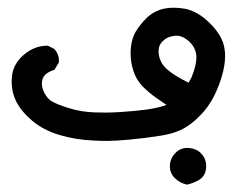

<svg xmlns="http://www.w3.org/2000/svg" viewBox="-20 -199 613 506"><path d="M427.7 239.3Q427.7 218.8 442.9 203.6Q455.6 190.9 473.6 190.9Q489.3 190.9 501.5 198.2Q508.3 202.6 513.7 209.5Q523.4 221.7 523.4 238.3Q523.4 264.6 503.4 275.9Q488.3 284.2 472.7 287.6Q453.6 283.2 440.7 270.3Q427.7 257.3 427.7 239.3ZM324.2 -58.1Q324.2 -91.3 336.9 -114.3Q348.1 -133.3 365.7 -150.9Q383.8 -168.9 410.2 -175.8Q423.3 -178.7 438 -178.7Q452.6 -178.7 468.3 -175.8Q502 -168.9 533.7 -137.2Q561 -109.9 568.8 -83.5Q573.2 -67.9 573.2 -52.7Q573.2 -37.6 570.8 -23.9Q564.9 7.3 552.2 36.6Q534.7 78.6 505.9 106.9Q493.2 120.1 476.6 131.8Q449.2 151.4 404.5 158.4Q359.9 165.5 321.8 168.9Q283.7 172.4 262.9 172.4Q242.2 172.4 227.1 171.4Q178.7 169.4 136 156.5Q93.3 143.6 64 118.4Q34.7 93.3 22 66.9Q10.7 43.9 10.7 15.1Q10.7 10.7 11.2 5.9Q13.2 -28.8 41.7 -53.7Q70.3 -78.6 104.5 -78.6H106L123.5 -69.8L124 -68.8Q135.3 -56.6 135.3 -39.1Q135.3 -37.6 135.3 -34.7L123.5 -15.1Q106.9 -9.8 99.1 -2Q90.3 6.8 90.3 21.5Q90.3 37.1 102.1 54.2Q109.4 64.5 118.7 69.3Q132.8 77.1 164.1 86.7Q195.3 96.2 229.5 97.2Q239.7 97.7 257.6 97.7Q275.4 97.7 298.8 96.2Q341.3 93.3 368.7 89.4Q396 85.4 418.9 77.6L392.1 59.1Q373 45.9 356 28.8Q338.9 11.7 331.1 -13.7Q324.2 -35.2 324.2 -58.1ZM497.6 -47.4Q497.6 -73.7 475.6 -92.3Q460.4 -105 444.3 -105Q441.9 -105 439.5 -104.5Q420.4 -102.5 407.7 -89.4Q397.9 -79.6 397.9 -64Q397.9 -60.1 398.4 -56.2Q401.4 -33.7 419.4 -17.1Q437.5 -0.5 477.1 19L485.4 3.4Q497.6 -27.3 497.6 -47.4Z"/></svg>

Font: Bakudai
Style: Medium
Weight: 500
Version: Version 1.48